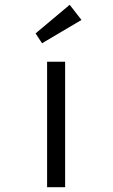

<svg xmlns="http://www.w3.org/2000/svg" viewBox="-20 -779 469 799"><path d="M176 0V-522H251V0ZM155 -599 128 -640 270 -759 319 -696Z"/></svg>

Font: Lexend Tera Light
Style: Regular
Weight: 300
Designer: Bonnie Shaver-Troup, Thomas Jockin
Foundry: Lexend
Version: Version 1.007